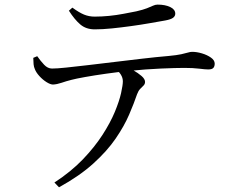

<svg xmlns="http://www.w3.org/2000/svg" viewBox="-20 -759 1040 833"><path d="M216.1 32.9Q288.3 -14.3 339.4 -67.5Q390.4 -120.8 424.7 -173.9Q458.9 -227 478.2 -273.6Q497.5 -320.2 505.3 -355.2Q513 -390.2 513 -406.1Q513 -421.1 504.6 -434.8Q496.3 -448.6 475.7 -466.5L519.2 -475.2Q537 -466.2 557.9 -454.4Q578.8 -442.5 594.1 -429.3Q609.3 -416 609.3 -403.8Q609.3 -394.5 602.9 -388Q596.5 -381.6 588.3 -373.4Q580.2 -365.1 574.7 -350.2Q561.4 -310.9 540.1 -261.4Q518.8 -211.9 481.9 -158Q445 -104.1 385.4 -50Q325.9 4.1 236 53.6ZM209.9 -392.2Q198.8 -392.2 181.9 -402.7Q165.1 -413.3 150.7 -429.1Q136.4 -445 131.2 -459.1Q126.7 -468.7 125.7 -480.4Q124.7 -492.2 124.4 -508L141.5 -515.2Q155.6 -495 171.3 -478.3Q187 -461.6 205.7 -461.6Q226.5 -461.6 266.8 -465.8Q307.2 -470 360.7 -476.3Q414.2 -482.6 474.5 -489.9Q534.8 -497.2 595.7 -504.3Q656.6 -511.5 711.7 -516.2Q747.1 -519.5 766.3 -523.7Q785.5 -527.9 795.6 -531Q805.7 -534.1 813.4 -534.1Q834.1 -534.1 856.5 -527.3Q878.9 -520.6 895.2 -509.1Q911.5 -497.6 911.5 -483.1Q911.5 -471 905.6 -464.4Q899.7 -457.7 883 -457.7Q871.1 -457.7 844 -461.1Q816.8 -464.4 780.1 -464.4Q744.4 -464.4 678.5 -461.6Q612.5 -458.8 538.4 -451.2Q492.5 -446.6 441.4 -439.4Q390.2 -432.2 349 -424.8Q307.7 -417.4 289.7 -412.5Q266.8 -406.7 246.9 -399.8Q227 -393 209.9 -392.2ZM391.3 -631.6Q353.5 -631.6 328.6 -652.7Q303.8 -673.7 278.9 -712.6L294 -725.9Q322.9 -704.7 344.4 -695.8Q365.9 -686.9 390.9 -686.9Q421.4 -686.9 453.5 -690.1Q485.5 -693.3 515.8 -699.1Q546.2 -704.8 571.3 -709.8Q601.4 -716.8 617.6 -723.2Q633.9 -729.6 643.9 -734.3Q653.9 -739 663.6 -739Q696.5 -739 718.5 -728.5Q740.4 -718 740.4 -699.6Q740.4 -688.9 730.7 -681.7Q721 -674.6 697 -670.2Q668.6 -665.3 629.7 -658.4Q590.7 -651.5 548.1 -645.7Q505.5 -639.8 465.1 -635.7Q424.6 -631.6 391.3 -631.6Z"/></svg>

Font: Noto Serif KR ExtraLight
Style: Regular
Weight: 200
Designer: Ryoko NISHIZUKA 西塚涼子 (kana & ideographs); Frank Grießhammer (Latin, Greek & Cyrillic); Wenlong ZHANG 张文龙 (bopomofo); San
Foundry: Adobe
Version: Version 2.002-H1;hotconv 1.1.0;makeotfexe 2.6.0